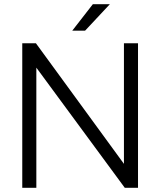

<svg xmlns="http://www.w3.org/2000/svg" viewBox="-20 -894 766 914"><path d="M151 -688 570 -114V-688H637V0H574L153 -572V0H86V-688ZM422 -874H503L385 -748H324Z"/></svg>

Font: Roundo
Style: Regular
Weight: 400
Designer: Namrata Goyal (Gurmukhi), Shiva Nallaperumal (Latin)
Foundry: Indian Type Foundry
Version: Version 1.000;PS 1.0;hotconv 1.0.88;makeotf.lib2.5.647800